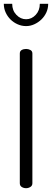

<svg xmlns="http://www.w3.org/2000/svg" viewBox="-28 -988 273 1008"><path d="M76 -707Q76 -720 86 -725.5Q96 -731 109 -731Q121 -731 131.5 -725.5Q142 -720 142 -707V-26Q142 -13 131.5 -6.5Q121 0 109 0Q96 0 86 -6.5Q76 -13 76 -26ZM225 -968Q225 -944 215.5 -923Q206 -902 189.5 -886Q173 -870 152 -860.5Q131 -851 109 -851Q86 -851 64.5 -860.5Q43 -870 27 -886Q11 -902 1.5 -923Q-8 -944 -8 -968H36Q36 -933 58 -910Q80 -887 109 -887Q138 -887 159.5 -910Q181 -933 181 -968Z"/></svg>

Font: Dosis
Style: Book
Weight: 400
Designer: EdgarTolentino, PabloImpallari, IginoMarini
Foundry: EdgarTolentino, PabloImpallari, IginoMarini
Version: Version 1.007